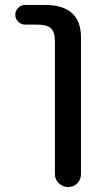

<svg xmlns="http://www.w3.org/2000/svg" viewBox="-20 -540 416 780"><path d="M82 -440Q66 -440 54 -452Q42 -464 42 -480Q42 -496 54 -508Q66 -520 82 -520H162Q309 -520 309 -388V167Q309 189 294 204.5Q279 220 257 220Q235 220 219 204.5Q203 189 203 167V-372Q203 -410 187 -425Q171 -440 131 -440Z"/></svg>

Font: Rounded Mplus 1c Medium
Style: Regular
Weight: 500
Version: Version 1.059.20150529